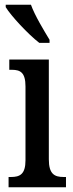

<svg xmlns="http://www.w3.org/2000/svg" viewBox="-20 -786 308 806"><path d="M145 -606H188V-619C165 -657 126 -721 110 -766H4V-756C25 -721 98 -642 145 -606ZM16 0H257V-43H247C209 -43 185 -55 185 -117V-536H19V-493H30C66 -493 87 -481 87 -423V-113C87 -54 63 -43 26 -43H16Z"/></svg>

Font: Noto Serif Sinhala ExtraCondensed Medium
Style: Regular
Weight: 500
Width: 2
Designer: Jelle Bosma - Monotype Design Team
Foundry: Monotype Imaging Inc.
Version: Version 2.007